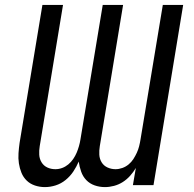

<svg xmlns="http://www.w3.org/2000/svg" viewBox="-20 -755 790 783"><path d="M163 8Q142 8 122.5 1.5Q103 -5 89 -18.5Q75 -32 67.5 -50.5Q60 -69 57 -89Q54 -109 55.5 -130.5Q57 -152 60 -173L153 -735H237L142 -159Q139 -141 140 -124Q141 -107 149.5 -93Q158 -79 173 -72Q188 -65 206 -65Q220 -65 233.5 -70Q247 -75 258.5 -84.5Q270 -94 278.5 -106.5Q287 -119 292.5 -132Q298 -145 302 -159Q306 -173 308 -186L399 -735H482L387 -159Q384 -141 385 -124Q386 -107 394.5 -93Q403 -79 418.5 -72Q434 -65 451 -65Q465 -65 479 -70Q493 -75 504.5 -84.5Q516 -94 524 -106.5Q532 -119 538 -132Q544 -145 547.5 -159Q551 -173 553 -186L644 -735H727L606 0H522L534 -70Q524 -53 510.5 -38Q497 -23 480.5 -12.5Q464 -2 445 3Q426 8 408 8Q408 8 408 8Q408 8 408 8Q386 8 366 1Q346 -6 332 -20.5Q318 -35 311 -55Q304 -75 301 -96Q292 -75 279 -55.5Q266 -36 247.5 -21Q229 -6 207 1Q185 8 163 8Q163 8 163 8Q163 8 163 8Z"/></svg>

Font: Zed Sans Extended
Style: Italic
Weight: 400
Width: 7
Italic angle: -9°
Designer: Belleve Invis
Foundry: Belleve Invis
Version: Version 1.0.0; ttfautohint (v1.8.4)